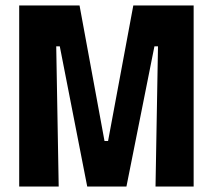

<svg xmlns="http://www.w3.org/2000/svg" viewBox="-20 -680 777 700"><path d="M50 0V-660H270L361 -166H374L466 -660H686V0H547L556 -511H543L441 0H298L198 -511H185L194 0Z"/></svg>

Font: Bricolage Grotesque Condensed ExtraBold
Style: Regular
Weight: 800
Width: 3
Designer: Mathieu Triay
Foundry: Atelier Triay
Version: Version 1.000;gftools[0.9.30]